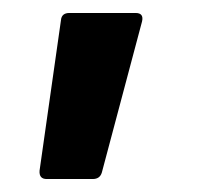

<svg xmlns="http://www.w3.org/2000/svg" viewBox="-20 -178 305 296"><path d="M41 85 74 -147Q75 -158 87 -158H189Q202 -158 199 -145L137 88Q134 98 123 98H52Q40 98 41 85Z"/></svg>

Font: Amber EN
Style: Bold
Weight: 700
Designer: Jeremy Tribby
Foundry: Tribby Type
Version: Version 1.408 November 24, 2021